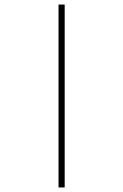

<svg xmlns="http://www.w3.org/2000/svg" viewBox="-20 -672 540 843"><path d="M237 151V-652H264V151Z"/></svg>

Font: Inconsolata ExtraLight
Style: Regular
Weight: 200
Monospace: yes
Designer: Raph Levien, Cyreal, Brenton Simpson
Foundry: Raph Levien, Cyreal, Google
Version: Version 3.001; ttfautohint (v1.8.2.53-6de2)